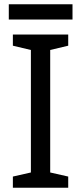

<svg xmlns="http://www.w3.org/2000/svg" viewBox="-20 -875 379 895"><path d="M298 0H40V-52L124 -71V-642L40 -662V-714H298V-662L214 -642V-71L298 -52ZM318 -855V-784H21V-855Z"/></svg>

Font: Noto Sans Gunjala Gondi
Style: Regular
Weight: 400
Designer: Ek Type
Foundry: Ek Type
Version: Version 1.004